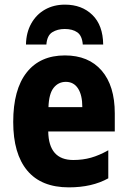

<svg xmlns="http://www.w3.org/2000/svg" viewBox="-20 -798 549 828"><path d="M260 -559Q362 -559 418.5 -493.5Q475 -428 475 -309V-231H188Q190 -108 296 -108Q337 -108 372.5 -118Q408 -128 447 -150V-29Q377 10 277 10Q158 10 97.5 -62.5Q37 -135 37 -272Q37 -412 95 -485.5Q153 -559 260 -559ZM264 -445Q232 -445 211.5 -419.5Q191 -394 189 -336H335Q335 -388 316.5 -416.5Q298 -445 264 -445ZM260 -778Q333 -778 378.5 -733.5Q424 -689 425 -606H337Q334 -644 313.5 -658.5Q293 -673 259 -673Q228 -673 205.5 -659Q183 -645 180 -606H92Q93 -658 115 -697Q137 -736 174.5 -757Q212 -778 260 -778Z"/></svg>

Font: Noto Sans Condensed ExtraBold
Style: Regular
Weight: 800
Width: 3
Designer: Monotype Design Team
Foundry: Monotype Imaging Inc.
Version: Version 2.013; ttfautohint (v1.8.4.7-5d5b)